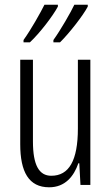

<svg xmlns="http://www.w3.org/2000/svg" viewBox="-20 -786 472 816"><path d="M353 -758V-766H296C281 -734 238 -659 207 -616V-606H235C273 -643 334 -721 353 -758ZM226 -758V-766H169C152 -732 113 -662 80 -616V-606H107C150 -646 206 -720 226 -758ZM364 -532H311V-240C311 -103 273 -39 198 -39C146 -39 120 -84 120 -185V-532H66V-173C66 -56 102 10 189 10C257 10 294 -37 313 -92H317L322 0H364Z"/></svg>

Font: Noto Sans Myanmar UI ExtraCondensed Light
Style: Regular
Weight: 300
Width: 2
Designer: Monotype Design Team
Foundry: Monotype Imaging Inc.
Version: Version 2.103